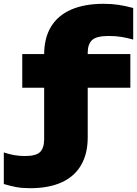

<svg xmlns="http://www.w3.org/2000/svg" viewBox="-52 -807 722 1009"><path d="M65 -346V-523H633V-346ZM493 -787Q536 -787 571.5 -781.5Q607 -776 648 -765V-599Q617 -608 586 -613Q555 -618 520 -618Q455 -618 432 -596.5Q409 -575 409 -530V-85Q409 1 374 61Q339 121 271.5 151.5Q204 182 106 182Q66 182 35 176.5Q4 171 -32 160V-6Q-6 3 21.5 8Q49 13 78 13Q138 13 159 -8.5Q180 -30 180 -75V-520Q180 -607 216 -666.5Q252 -726 322 -756.5Q392 -787 493 -787Z"/></svg>

Font: Unbounded ExtraBold
Style: Regular
Weight: 800
Designer: Luke Prowse, Jean-Baptiste Morizot, Fátima Lázaro, Florian Runge
Foundry: NaN
Version: Version 1.701;gftools[0.9.28.dev5+ged2979d]